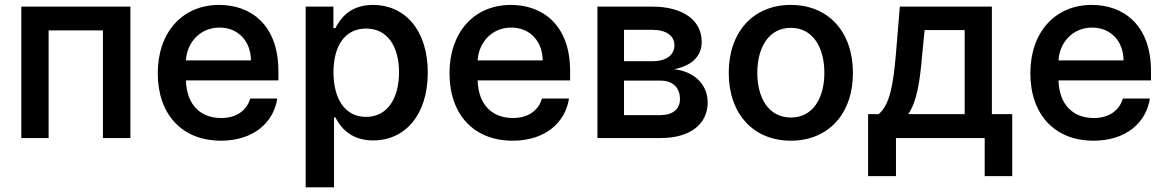

<svg xmlns="http://www.w3.org/2000/svg" viewBox="-20 -573 4843 797"><path d="M68.5 0H181.8V-446.7H407.3V0H521.3V-545.5H68.5Z M897.4 11C1030.5 11 1115.4 -62.5 1131 -164.1H1018.8C1004.3 -113.3 959.9 -83.1 898.4 -83.1C811.4 -83.1 754.6 -138.8 751.8 -239.3H1135.7V-277.7C1135.7 -471.9 1019.2 -552.6 889.9 -552.6C735.8 -552.6 634.9 -437.5 634.9 -269.2C634.9 -99.1 734.4 11 897.4 11ZM751.8 -322.4C756 -396 810 -458.5 891.3 -458.5C969.5 -458.5 1021.3 -400.9 1021.7 -322.4Z M1248.9 204.5H1366.5V-85.6H1372.2C1392 -47.9 1432.5 9.9 1529.1 9.9C1659.8 9.9 1755.7 -93.8 1755.7 -271.7C1755.7 -451.3 1657.7 -552.6 1528.8 -552.6C1429.7 -552.6 1391.7 -492.9 1372.2 -456.3H1364V-545.5H1248.9ZM1364.3 -272.7C1364.3 -382.5 1411.9 -454.5 1499.6 -454.5C1590.2 -454.5 1636.4 -377.5 1636.4 -272.7C1636.4 -166.9 1589.5 -87.7 1499.6 -87.7C1412.6 -87.7 1364.3 -162.3 1364.3 -272.7Z M2108.3 11C2241.5 11 2326.3 -62.5 2342 -164.1H2229.8C2215.2 -113.3 2170.8 -83.1 2109.4 -83.1C2022.4 -83.1 1965.6 -138.8 1962.7 -239.3H2346.6V-277.7C2346.6 -471.9 2230.1 -552.6 2100.9 -552.6C1946.7 -552.6 1845.9 -437.5 1845.9 -269.2C1845.9 -99.1 1945.3 11 2108.3 11ZM1962.7 -322.4C1967 -396 2021 -458.5 2102.3 -458.5C2180.4 -458.5 2232.2 -400.9 2232.6 -322.4Z M2459.9 0H2722.7C2846.2 0 2917.6 -58.9 2917.6 -147.7C2917.6 -226.2 2856.9 -277.7 2777.7 -285.5C2847.7 -299 2892.8 -336.6 2892.8 -399.1C2892.8 -490.1 2813.6 -545.5 2687.5 -545.5H2459.9ZM2570.3 -95.2V-238.3H2722.7C2772.4 -238.3 2802.6 -209.2 2802.6 -161.6C2802.6 -120.4 2772.4 -95.2 2722.7 -95.2ZM2570.3 -318.9V-449.2H2687.5C2744.7 -449.2 2779.5 -425.1 2779.5 -385.7C2779.5 -344.1 2745.4 -318.9 2689.3 -318.9Z M3262.8 11C3419.4 11 3520.6 -101.6 3520.6 -270.2C3520.6 -440 3419.4 -552.6 3262.8 -552.6C3106.2 -552.6 3005 -440 3005 -270.2C3005 -101.6 3106.2 11 3262.8 11ZM3123.6 -270.6C3123.6 -372.9 3169 -457.4 3263.1 -457.4C3356.5 -457.4 3402 -372.9 3402 -270.6C3402 -168.7 3356.5 -85.2 3263.1 -85.2C3169 -85.2 3123.6 -168.7 3123.6 -270.6Z M3583.5 158H3699.2V0H4067.5V158H4181.8V-99.1H4097.3V-545.5H3715.2L3698.9 -348.4C3687.9 -218.4 3672.9 -137.4 3627.1 -99.1H3583.5ZM3750 -99.1C3785.5 -149.5 3798.7 -233.3 3808.2 -348.4L3818.2 -448.2H3984.4V-99.1Z M4519.5 11C4652.7 11 4737.6 -62.5 4753.2 -164.1H4641C4626.4 -113.3 4582 -83.1 4520.6 -83.1C4433.6 -83.1 4376.8 -138.8 4373.9 -239.3H4757.8V-277.7C4757.8 -471.9 4641.3 -552.6 4512.1 -552.6C4358 -552.6 4257.1 -437.5 4257.1 -269.2C4257.1 -99.1 4356.5 11 4519.5 11ZM4373.9 -322.4C4378.2 -396 4432.2 -458.5 4513.5 -458.5C4591.6 -458.5 4643.5 -400.9 4643.8 -322.4Z"/></svg>

Font: Magic Ui Pro Semi Bold
Style: Regular
Weight: 600
Designer: Stefan Endress, Andreas Faust
Version: Version 1.000;FEAKit 1.0